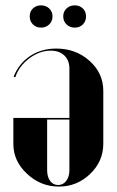

<svg xmlns="http://www.w3.org/2000/svg" viewBox="-20 -686 435 716"><path d="M132.8 -666Q151.4 -666 163.6 -654.3Q175.8 -642.6 175.8 -625Q175.8 -606.9 163.6 -595Q151.4 -583 132.8 -583Q114.7 -583 102.8 -595Q90.8 -606.9 90.8 -625Q90.8 -643.1 102.8 -654.5Q114.7 -666 132.8 -666ZM215.8 -625Q215.8 -642.6 228 -654.3Q240.2 -666 258.8 -666Q276.9 -666 288.8 -654.5Q300.8 -643.1 300.8 -625Q300.8 -606.4 288.8 -594.7Q276.9 -583 258.8 -583Q240.2 -583 228 -595Q215.8 -606.9 215.8 -625ZM365.2 -149.9Q365.2 -84.5 316.2 -37.4Q267.1 9.8 199.2 9.8Q131.8 9.8 80.8 -37.8Q29.8 -85.4 29.8 -148.9V-246.1H238.8V-430.2Q238.8 -460.9 220 -479Q201.2 -497.1 168.9 -497.1Q127.4 -497.1 89.1 -468.3Q50.8 -439.5 37.1 -397.9L30.8 -399.9Q50.3 -449.2 92.3 -477.1Q134.3 -504.9 189.9 -504.9Q262.7 -504.9 314 -459Q365.2 -413.1 365.2 -347.2ZM155.8 -240.2V-51.8Q155.8 -26.4 167 -11.2Q178.2 3.9 196.8 3.9Q215.3 3.9 227.1 -11.5Q238.8 -26.9 238.8 -51.8V-240.2Z"/></svg>

Font: Moniqa Black Display
Style: Regular
Weight: 900
Designer: Rajesh Rajput
Foundry: Rajesh Rajput
Version: Version 1.000